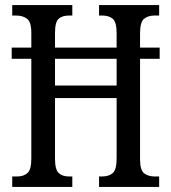

<svg xmlns="http://www.w3.org/2000/svg" viewBox="-20 -734 673 754"><path d="M28 0V-41H47Q73 -41 88 -54.5Q103 -68 103 -111V-503H26V-547H103V-605Q103 -648 86 -660.5Q69 -673 43 -673H28V-714H264V-673H251Q225 -673 210.5 -660.5Q196 -648 196 -604V-547H438V-603Q438 -647 423 -660Q408 -673 381 -673H369V-714H605V-673H587Q561 -673 545.5 -660Q530 -647 530 -603V-547H607V-503H530V-108Q530 -66 546 -53.5Q562 -41 587 -41H605V0H369V-41H381Q408 -41 423 -54.5Q438 -68 438 -112V-349H196V-111Q196 -68 210.5 -54.5Q225 -41 251 -41H264V0ZM196 -398H438V-503H196Z"/></svg>

Font: Noto Serif Bengali ExtraCondensed
Style: Regular
Weight: 400
Width: 2
Designer: Juan Bruce, Universal Thirst, Indian Type Foundry and the Monotype Design Team.
Foundry: Monotype Imaging Inc.
Version: Version 2.003; ttfautohint (v1.8.4.7-5d5b)